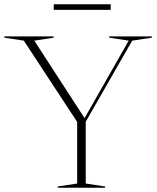

<svg xmlns="http://www.w3.org/2000/svg" viewBox="-28 -887 740 907"><path d="M84.5 -695 -7.5 -709V-715H225.5V-709L134 -695L371.5 -329L580 -695L488 -709V-715H689V-709L596.5 -695L377 -312V-20L468.5 -6V0H244.5V-6L336.5 -20V-311ZM226 -840.5V-867H495V-840.5Z"/></svg>

Font: Newsreader 72pt ExtraLight
Style: Regular
Weight: 275
Designer: Hugues Gentile
Foundry: Production Type
Version: Version 1.003; ttfautohint (v1.8.3)